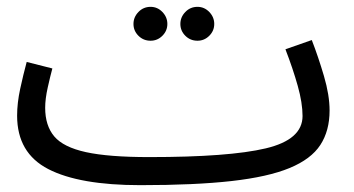

<svg xmlns="http://www.w3.org/2000/svg" viewBox="-20 -520 1033 561"><path d="M390 21Q212 21 121 -26Q30 -73 30 -182Q30 -219 39 -260.5Q48 -302 58 -339L133 -320Q127 -298 119.5 -264.5Q112 -231 112 -205Q112 -153 138.5 -121.5Q165 -90 231 -75.5Q297 -61 416 -61Q649 -61 756.5 -86.5Q864 -112 864 -181Q864 -219 850 -269Q836 -319 814 -376L891 -403Q910 -354 926.5 -298Q943 -242 943 -197Q943 -138 916 -96.5Q889 -55 826 -29Q763 -3 656.5 9Q550 21 390 21ZM557 -401Q536 -401 521.5 -415.5Q507 -430 507 -450Q507 -470 521.5 -485Q536 -500 557 -500Q577 -500 591.5 -485Q606 -470 606 -450Q606 -430 591.5 -415.5Q577 -401 557 -401ZM420 -401Q399 -401 384.5 -415.5Q370 -430 370 -450Q370 -470 384.5 -485Q399 -500 420 -500Q440 -500 454.5 -485Q469 -470 469 -450Q469 -430 454.5 -415.5Q440 -401 420 -401Z"/></svg>

Font: Go Noto Kurrent-Regular
Style: Regular
Weight: 400
Designer: Monotype Design Team
Foundry: Monotype Imaging Inc.
Version: Version 2.012; ttfautohint (v1.8.4.7-5d5b)